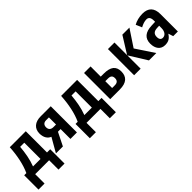

<svg xmlns="http://www.w3.org/2000/svg" viewBox="170 -1594 2827 2827"><g transform="rotate(-45 1584.0 -180.0)"><path d="M486 -545H153C144 -382 111 -219 56 -103H11V195H137V0H427V195H553V-103H486ZM351 -441V-103H195C236 -211 255 -323 265 -441Z M714 0 816 -205H871V0H1006V-545H796C678 -545 604 -485 604 -378C604 -294 642 -241 695 -220L569 0ZM738 -375C738 -418 762 -448 811 -448H871V-300H817C766 -300 738 -327 738 -375Z M1555 -545H1222C1213 -382 1180 -219 1125 -103H1080V195H1206V0H1496V195H1622V-103H1555ZM1420 -441V-103H1264C1305 -211 1324 -323 1334 -441Z M1835 -333V-545H1699V0H1899C2040 0 2104 -62 2104 -172C2104 -281 2039 -333 1897 -333ZM1968 -168C1968 -118 1940 -96 1892 -96H1835V-238H1890C1945 -238 1968 -216 1968 -168Z M2497 -545 2333 -282V-545H2197V0H2333V-278L2506 0H2659L2471 -284L2644 -545Z M2926 -555C2854 -555 2790 -538 2739 -509L2779 -415C2824 -439 2866 -454 2905 -454C2949 -454 2972 -425 2972 -363V-338L2896 -335C2763 -330 2693 -274 2693 -160C2693 -58 2745 10 2834 10C2908 10 2946 -16 2984 -74H2987L3011 0H3108V-363C3108 -491 3044 -555 2926 -555ZM2973 -255V-207C2973 -133 2936 -90 2888 -90C2852 -90 2831 -112 2831 -162C2831 -218 2859 -250 2928 -253Z"/></g></svg>

Font: Noto Sans Display SemiCondensed
Style: Bold
Weight: 700
Width: 4
Designer: Monotype Design Team
Foundry: Monotype Imaging Inc.
Version: Version 1.900